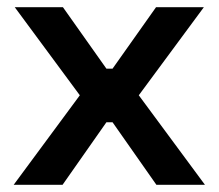

<svg xmlns="http://www.w3.org/2000/svg" viewBox="-20 -514 608 534"><path d="M18 0 202 -249 21 -494H155L276 -323H293L414 -494H547L366 -249L550 0H415L293 -174H276L154 0Z"/></svg>

Font: Space Grotesk Frontify SemiBold
Style: Regular
Weight: 600
Designer: Florian Karsten
Version: Version 2.000